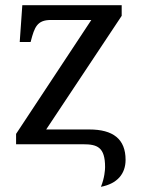

<svg xmlns="http://www.w3.org/2000/svg" viewBox="-20 -556 551 740"><path d="M369 164C432 152 464 114 464 60C464 -20 416 -57 324 -57H158L449 -495V-536H66L56 -394H98L99 -398C113 -451 123 -479 176 -479H332L42 -40V0H300C355 0 385 11 385 88C385 98 383 130 369 164Z"/></svg>

Font: Noto Serif Thai
Style: Regular
Weight: 400
Designer: Monotype Design Team
Foundry: Monotype Imaging Inc.
Version: Version 1.901